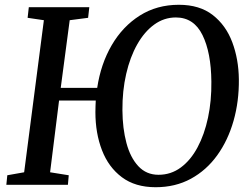

<svg xmlns="http://www.w3.org/2000/svg" viewBox="-20 -773 1040 803"><path d="M631 10Q545.5 10 489.8 -31.8Q434 -73.5 406.5 -144.8Q379 -216 379 -304Q379 -318 379.5 -329.8Q380 -341.5 380.5 -352.5H227L189.5 -52.5L267.5 -40L264 0H6.5L10.5 -40L81 -52.5L163.5 -688.5L95.5 -698.5L100.5 -743H353.5L348.5 -698.5L271.5 -688.5L234 -405.5H386.5Q401.5 -505.5 447.2 -584Q493 -662.5 564.5 -707.8Q636 -753 728 -753Q815 -753 870 -710Q925 -667 951.5 -596.2Q978 -525.5 979 -441.5Q980 -349.5 956.8 -267.8Q933.5 -186 888.5 -123.5Q843.5 -61 778.5 -25.5Q713.5 10 631 10ZM643 -42Q695 -42 736.2 -72.5Q777.5 -103 806.2 -156.8Q835 -210.5 850 -281Q865 -351.5 864 -431.5Q863 -553 826.8 -626.5Q790.5 -700 715.5 -700Q666 -700 625 -670.2Q584 -640.5 554 -587.5Q524 -534.5 507.8 -464Q491.5 -393.5 492 -312Q492.5 -236 508.8 -175Q525 -114 558.5 -78Q592 -42 643 -42Z"/></svg>

Font: Merriweather
Style: Italic
Weight: 400
Italic angle: -7.8°
Designer: Eben Sorkin
Foundry: Eben Sorkin
Version: Version 2.100